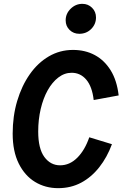

<svg xmlns="http://www.w3.org/2000/svg" viewBox="-20 -970 640 1000"><path d="M283 10Q216 10 162.5 -22.5Q109 -55 77.5 -118.5Q46 -182 46 -274Q46 -365 69.5 -444Q93 -523 135 -583Q177 -643 234.5 -676.5Q292 -710 360 -710Q424 -710 474 -683Q524 -656 556.5 -603.5Q589 -551 598 -473L468 -449Q460 -519 429.5 -555Q399 -591 353 -591Q316 -591 284 -566.5Q252 -542 228.5 -500Q205 -458 192 -402.5Q179 -347 179 -285Q179 -196 211 -152.5Q243 -109 293 -109Q343 -109 382.5 -148.5Q422 -188 445 -255L563 -219Q538 -151 497 -99Q456 -47 402.5 -18.5Q349 10 283 10ZM393 -794Q363 -794 342.5 -814Q322 -834 322 -864Q322 -899 348 -924.5Q374 -950 409 -950Q439 -950 459.5 -929.5Q480 -909 480 -879Q480 -844 455 -819Q430 -794 393 -794Z"/></svg>

Font: Red Hat Mono SemiBold
Style: Italic
Weight: 600
Italic angle: -12°
Monospace: yes
Designer: Pentagram, MCKL
Foundry: MCKL
Version: Version 1.030